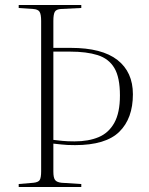

<svg xmlns="http://www.w3.org/2000/svg" viewBox="-20 -750 598 770"><path d="M55 0V-12L114 -17Q134 -19 139.5 -28.5Q145 -38 145 -63V-666Q145 -693 138.5 -703Q132 -713 112 -714L55 -718V-730H306V-718L225 -714Q206 -713 200 -703Q194 -693 194 -666V-558H264Q389 -558 451 -509.5Q513 -461 513 -372Q513 -275 458.5 -221.5Q404 -168 281 -168Q247 -168 227.5 -170.5Q208 -173 194 -174V-62Q194 -37 201 -28Q208 -19 227 -17L306 -12V0ZM194 -189Q211 -187 230.5 -185Q250 -183 279 -183Q335 -183 375.5 -200Q416 -217 438.5 -257.5Q461 -298 461 -367Q461 -440 438.5 -477.5Q416 -515 371.5 -529Q327 -543 261 -543H194Z"/></svg>

Font: Literata 72pt ExtraLight
Style: Regular
Weight: 200
Designer: Latin by Veronika Burian and Jose Scaglione. Greek by Irene Vlachou. Cyrillic by Vera Evstafieva.
Foundry: TypeTogether
Version: Version 3.002